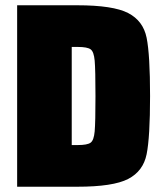

<svg xmlns="http://www.w3.org/2000/svg" viewBox="-20 -708 625 728"><path d="M45 -688H273Q409 -688 466 -658.5Q523 -629 536 -564.5Q549 -500 549 -344Q549 -188 536 -123.5Q523 -59 466 -29.5Q409 0 273 0H45ZM342 -343Q342 -444 339 -478Q336 -512 323.5 -521Q311 -530 275 -530H252V-158H275Q311 -158 323.5 -167Q336 -176 339 -210Q342 -244 342 -343Z"/></svg>

Font: Saira Semi Condensed Black
Style: Regular
Weight: 900
Width: 4
Designer: Hector Gatti with collaboration of the Omnibus-Type team
Foundry: Omnibus-Type
Version: Version 1.001; ttfautohint (v1.8)